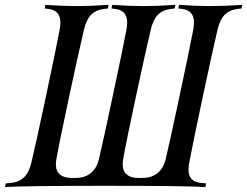

<svg xmlns="http://www.w3.org/2000/svg" viewBox="-25 -752 994 772"><path d="M398.9 -4.9Q77.6 -4.9 -4.9 0L-2 -14.6L19.5 -16.6Q52.2 -19.5 72.3 -39.6Q92.3 -59.6 101.6 -100.1Q120.6 -180.2 159.7 -364Q198.7 -547.9 214.8 -632.3Q217.8 -648.4 217.8 -661.6Q217.8 -711.4 168 -716.3L154.8 -717.8L157.7 -732.4Q231.4 -727.5 283.7 -727.5Q336.4 -727.5 411.6 -732.4L408.7 -717.8L394.5 -716.3Q360.8 -712.4 341.3 -692.6Q321.8 -672.9 312.5 -632.3Q291 -541.5 252 -358.9Q212.9 -176.3 201.7 -111.8Q199.7 -102.1 199.7 -91.8Q199.7 -64 216.1 -50.3Q232.4 -36.6 261.2 -36.6H280.8Q314.5 -36.6 338.9 -55.2Q363.3 -73.7 372.6 -111.8Q388.2 -176.8 427.2 -360.4Q466.3 -543.9 483.4 -632.3Q486.3 -648.4 486.3 -661.6Q486.3 -711.4 436.5 -716.3L423.3 -717.8L426.3 -732.4Q500 -727.5 552.2 -727.5Q605 -727.5 680.2 -732.4L677.2 -717.8L663.1 -716.3Q629.4 -712.4 609.9 -692.6Q590.3 -672.9 581.1 -632.3Q559.6 -541.5 520.5 -358.9Q481.4 -176.3 470.2 -111.8Q468.3 -102.1 468.3 -91.8Q468.3 -64 484.6 -50.3Q501 -36.6 529.8 -36.6H549.3Q583 -36.6 607.4 -55.2Q631.8 -73.7 641.1 -111.8Q656.7 -176.8 695.8 -360.4Q734.9 -543.9 752 -632.3Q754.9 -648.4 754.9 -661.6Q754.9 -711.4 705.1 -716.3L691.9 -717.8L694.8 -732.4Q768.6 -727.5 820.8 -727.5Q873.5 -727.5 948.7 -732.4L945.8 -717.8L931.6 -716.3Q897.9 -712.4 878.4 -692.6Q858.9 -672.9 849.6 -632.3Q830.6 -552.2 791.5 -368.4Q752.4 -184.6 736.3 -100.1Q732.9 -84.5 732.9 -70.3Q732.9 -21 783.2 -16.6L803.7 -14.6L800.8 0Q719.7 -4.9 398.9 -4.9Z"/></svg>

Font: Flanker
Style: Italic
Weight: 400
Italic angle: -12°
Designer: Flanker
Version: Version 2.027